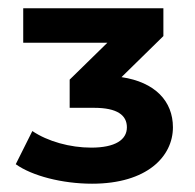

<svg xmlns="http://www.w3.org/2000/svg" viewBox="-20 -762 470 463"><path d="M273 -576 374 -675V-742H36V-659H239L148 -570V-502H207C263 -502 286 -484 286 -455C286 -425 258 -406 200 -406C149 -406 95 -421 58 -446L18 -366C57 -338 130 -319 202 -319C335 -319 397 -385 397 -455C397 -518 354 -564 273 -576Z"/></svg>

Font: AWKNG-Font
Style: Bold
Weight: 700
Designer: Awakening Church
Foundry: Awakening Church
Version: Version 1.700;PS 001.700;hotconv 1.0.88;makeotf.lib2.5.64775